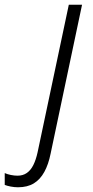

<svg xmlns="http://www.w3.org/2000/svg" viewBox="-149 -552 392 812"><path d="M-73 240Q-88 240 -103.5 237Q-119 234 -129 230V180Q-118 185 -103 188Q-88 191 -75 191Q-52 191 -35.5 179.5Q-19 168 -8 146Q3 124 10 92L142 -532H198L65 98Q56 143 38.5 175Q21 207 -6 223.5Q-33 240 -73 240Z"/></svg>

Font: Noto Sans Display Light
Style: Italic
Weight: 300
Italic angle: -12°
Designer: Monotype Design Team
Foundry: Monotype Imaging Inc.
Version: Version 2.003